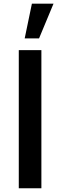

<svg xmlns="http://www.w3.org/2000/svg" viewBox="-20 -1002 320 1022"><path d="M149.8 -982.5 111.4 -797.5H187.8L264.9 -982.5ZM80 0V-735H200.3V0Z"/></svg>

Font: Hauora
Style: Regular
Weight: 400
Designer: Wayne Shih
Foundry: WCYS
Version: Version 1.001